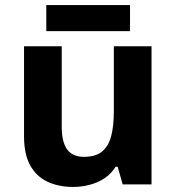

<svg xmlns="http://www.w3.org/2000/svg" viewBox="-20 -729 697 759"><path d="M579 -546V0H465L445 -70H437Q420 -42 393.5 -24.5Q367 -7 335 1.5Q303 10 269 10Q211 10 167 -11Q123 -32 99 -76Q75 -120 75 -190V-546H224V-227Q224 -169 245 -139Q266 -109 312 -109Q358 -109 383.5 -130Q409 -151 419.5 -191Q430 -231 430 -289V-546ZM494 -709V-606H163V-709Z"/></svg>

Font: Noto Sans Kannada
Style: Regular
Weight: 400
Designer: Jelle Bosma - Monotype Design Team
Foundry: Monotype Imaging Inc.
Version: Version 2.003